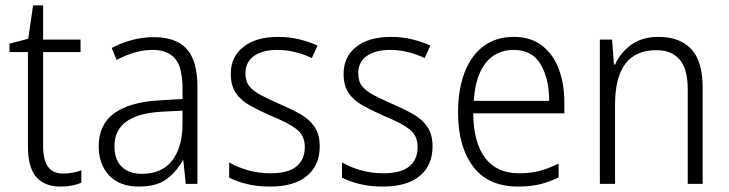

<svg xmlns="http://www.w3.org/2000/svg" viewBox="-20 -678 2688 708"><path d="M214 -38Q232 -38 249.5 -41.5Q267 -45 280 -50V-4Q265 2 246 6Q227 10 204 10Q144 10 113.5 -25.5Q83 -61 83 -139V-486H15V-517L84 -535L102 -658H139V-532H277V-486H139V-141Q139 -90 156.5 -64Q174 -38 214 -38Z M547 -541Q630 -541 669 -497Q708 -453 708 -358V0H665L656 -87H654Q630 -44 593.5 -17Q557 10 492 10Q421 10 382.5 -31Q344 -72 344 -139Q344 -219 401.5 -260.5Q459 -302 569 -308L653 -313V-352Q653 -430 625.5 -462Q598 -494 543 -494Q510 -494 477 -484.5Q444 -475 410 -457L392 -501Q425 -519 465 -530Q505 -541 547 -541ZM575 -266Q402 -256 402 -139Q402 -89 429 -63Q456 -37 503 -37Q576 -37 614 -85Q652 -133 653 -217V-270Z M1159 -138Q1159 -68 1111.5 -29Q1064 10 976 10Q928 10 890 0.5Q852 -9 825 -23V-79Q856 -61 895.5 -50Q935 -39 977 -39Q1043 -39 1073.5 -64.5Q1104 -90 1104 -136Q1104 -179 1072.5 -202.5Q1041 -226 979 -251Q936 -270 902.5 -288.5Q869 -307 850 -334.5Q831 -362 831 -406Q831 -469 878 -505.5Q925 -542 1005 -542Q1047 -542 1083.5 -533Q1120 -524 1151 -510L1130 -464Q1103 -477 1070 -485.5Q1037 -494 1003 -494Q948 -494 916.5 -471.5Q885 -449 885 -408Q885 -378 899.5 -360Q914 -342 941.5 -327.5Q969 -313 1010 -295Q1052 -277 1086 -258Q1120 -239 1139.5 -211Q1159 -183 1159 -138Z M1575 -138Q1575 -68 1527.5 -29Q1480 10 1392 10Q1344 10 1306 0.5Q1268 -9 1241 -23V-79Q1272 -61 1311.5 -50Q1351 -39 1393 -39Q1459 -39 1489.5 -64.5Q1520 -90 1520 -136Q1520 -179 1488.5 -202.5Q1457 -226 1395 -251Q1352 -270 1318.5 -288.5Q1285 -307 1266 -334.5Q1247 -362 1247 -406Q1247 -469 1294 -505.5Q1341 -542 1421 -542Q1463 -542 1499.5 -533Q1536 -524 1567 -510L1546 -464Q1519 -477 1486 -485.5Q1453 -494 1419 -494Q1364 -494 1332.5 -471.5Q1301 -449 1301 -408Q1301 -378 1315.5 -360Q1330 -342 1357.5 -327.5Q1385 -313 1426 -295Q1468 -277 1502 -258Q1536 -239 1555.5 -211Q1575 -183 1575 -138Z M1875 -542Q1937 -542 1978.5 -510Q2020 -478 2040.5 -423.5Q2061 -369 2061 -300V-260H1725Q1726 -152 1769 -95.5Q1812 -39 1894 -39Q1935 -39 1968.5 -47.5Q2002 -56 2040 -75V-24Q2006 -7 1970.5 1.5Q1935 10 1891 10Q1780 10 1724.5 -64Q1669 -138 1669 -263Q1669 -346 1692.5 -409Q1716 -472 1762 -507Q1808 -542 1875 -542ZM1874 -494Q1810 -494 1771.5 -446.5Q1733 -399 1727 -306H2005Q2005 -388 1973.5 -441Q1942 -494 1874 -494Z M2408 -542Q2487 -542 2529 -497Q2571 -452 2571 -356V0H2516V-349Q2516 -423 2486.5 -458Q2457 -493 2400 -493Q2248 -493 2248 -292V0H2192V-532H2237L2244 -440H2248Q2267 -483 2307 -512.5Q2347 -542 2408 -542Z"/></svg>

Font: Noto Sans Lao UI SemCond Light
Style: Regular
Weight: 300
Width: 4
Designer: Monotype Design Team
Foundry: Monotype Imaging Inc.
Version: Version 2.000; ttfautohint (v1.8.4.7-5d5b)